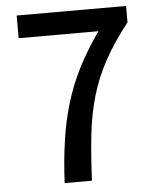

<svg xmlns="http://www.w3.org/2000/svg" viewBox="-53 -782 675 827"><g transform="rotate(-5 285.0 -368.5)"><path d="M193 0Q198 -101 210.5 -185.5Q223 -270 246 -345.5Q269 -421 305.5 -492.5Q342 -564 395 -639H50V-737H523V-666Q459 -585 419 -511Q379 -437 357 -360Q335 -283 325.5 -195.5Q316 -108 311 0Z"/></g></svg>

Font: Source Han Sans SC Medium
Style: Regular
Weight: 500
Designer: Ryoko NISHIZUKA 西塚涼子 (kana, bopomofo & ideographs); Paul D. Hunt (Latin, Greek & Cyrillic); Sandoll Communications 산돌커뮤니
Foundry: Adobe
Version: Version 2.004;hotconv 1.0.118;makeotfexe 2.5.65603